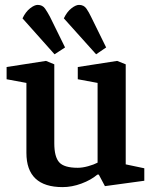

<svg xmlns="http://www.w3.org/2000/svg" viewBox="-20 -754 625 785"><path d="M203 -532 72 -679Q85 -706 103 -720Q121 -734 134 -734Q154 -734 164.5 -718.5Q175 -703 184 -686L246 -560ZM373 -532 241 -679Q254 -706 272 -720Q290 -734 303 -734Q323 -734 333.5 -718.5Q344 -703 352 -686L414 -560ZM236 11Q162 11 125 -24Q88 -59 88 -129V-415L7 -430V-480L168 -505L202 -491V-168Q202 -113 222 -90.5Q242 -68 298 -68Q317 -68 340.5 -74.5Q364 -81 379 -89V-415L298 -430V-480L459 -505L494 -491V-82L570 -66V-15L409 7L384 -40H378Q352 -18 313 -3.5Q274 11 236 11Z"/></svg>

Font: Faustina Light SemiBold
Style: Regular
Weight: 600
Version: Version 1.200